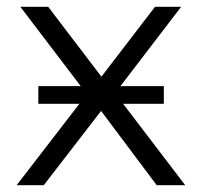

<svg xmlns="http://www.w3.org/2000/svg" viewBox="-20 -546 595 566"><path d="M29 0 214 -240H93V-292H218L40 -526H122L279 -320L437 -526H514L335 -292H463V-240H343L526 0H442L278 -219L109 0Z"/></svg>

Font: Montserrat
Style: Regular
Weight: 400
Designer: Julieta Ulanovsky
Foundry: Julieta Ulanovsky
Version: Version 9.000; ttfautohint (v1.8.4.7-5d5b)